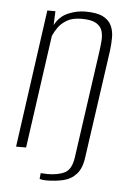

<svg xmlns="http://www.w3.org/2000/svg" viewBox="-48 -539 460 687"><g transform="rotate(5 182.5 -196.0)"><path d="M143 111Q137 111 130 110Q123 109 120 108L122 87Q123 87 127 87Q131 87 136.5 87.5Q142 88 146 88Q185 88 209 75.5Q233 63 239 19L293 -363Q296 -384 297.5 -404Q299 -424 294 -440Q289 -456 272 -466Q255 -476 220 -476Q187 -476 167 -464Q147 -452 136 -436Q125 -420 119 -406L62 0H26L95 -495H124L122 -445Q139 -477 169.5 -490Q200 -503 231 -503Q272 -503 294 -492Q316 -481 325 -462Q334 -443 334 -419.5Q334 -396 331 -372L276 15Q271 56 252 77Q233 98 205 104.5Q177 111 143 111Z"/></g></svg>

Font: Alumni Sans ExtraLight
Style: Italic
Weight: 250
Italic angle: -8°
Version: Version 1.016